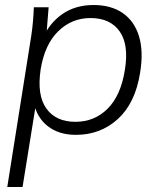

<svg xmlns="http://www.w3.org/2000/svg" viewBox="-20 -530 631 766"><path d="M9 216 105 -389Q109 -416 111.5 -444Q114 -472 115 -501H174L164 -376H150Q177 -438 229 -474Q281 -510 353 -510Q423 -510 469.5 -478Q516 -446 534.5 -385.5Q553 -325 539 -240Q520 -119 450.5 -55.5Q381 8 283 8Q214 8 169.5 -27.5Q125 -63 114 -125H125L70 216ZM281 -44Q357 -44 409.5 -96.5Q462 -149 478 -250Q495 -351 457.5 -404.5Q420 -458 341 -458Q266 -458 212 -405Q158 -352 142 -252Q127 -150 165 -97Q203 -44 281 -44Z"/></svg>

Font: Mulish ExtraLight Light
Style: Italic
Weight: 300
Italic angle: -9°
Version: Version 3.603